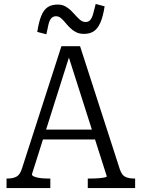

<svg xmlns="http://www.w3.org/2000/svg" viewBox="-20 -949 715 969"><path d="M188 -295H468L477 -245H178ZM318 -689 333 -675 141 -69Q141 -63 152 -58Q163 -53 181.5 -50.5Q200 -48 223 -48H234V0H13V-48H19Q46 -48 64 -58Q82 -68 92 -102L290 -716H384L585 -94Q595 -65 612.5 -56.5Q630 -48 657 -48H662V0H423V-48H437Q459 -48 478 -49.5Q497 -51 508 -53.5Q519 -56 519 -59ZM404 -778Q380 -778 363 -787Q346 -796 333 -809Q320 -822 309 -835.5Q298 -849 287 -858Q276 -867 263 -867Q248 -867 239 -857Q230 -847 225 -827Q220 -807 214 -776L168 -788Q176 -839 188.5 -869.5Q201 -900 221 -913Q241 -926 271 -926Q293 -926 309.5 -917Q326 -908 339 -895Q352 -882 363.5 -869Q375 -856 386.5 -847Q398 -838 412 -838Q427 -838 435.5 -848Q444 -858 450 -878.5Q456 -899 463 -929L508 -917Q500 -865 486.5 -834.5Q473 -804 453 -791Q433 -778 404 -778Z"/></svg>

Font: Roboto Serif SemiCondensed Light
Style: Regular
Weight: 300
Width: 4
Designer: Greg Gazdowicz
Foundry: Commercial Type
Version: Version 1.007